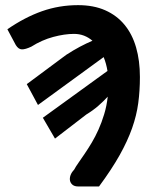

<svg xmlns="http://www.w3.org/2000/svg" viewBox="-20 -540 601 728"><path d="M81.5 -221 231 -332Q258 -349.5 283 -362.8Q308 -376 330.5 -385.5Q316 -398 298.5 -404.8Q281 -411.5 260.5 -411.5Q225 -411.5 182 -400Q139 -388.5 98.5 -363Q76 -352.5 63 -352.8Q50 -353 40 -369L8 -429Q74 -474.5 139.2 -497.5Q204.5 -520.5 276 -520.5Q335 -520.5 379 -501Q423 -481.5 452.2 -446Q481.5 -410.5 496 -360.2Q510.5 -310 510.5 -248Q510.5 -196 504.2 -149.2Q498 -102.5 480.8 -53.8Q463.5 -5 433.5 48.5Q403.5 102 355.5 167H276.5Q263 167 255.2 160.8Q247.5 154.5 245.5 145.2Q243.5 136 247.2 125Q251 114 261 103.5Q267 92 277.8 76.8Q288.5 61.5 301.2 42.8Q314 24 327.8 1Q341.5 -22 353.5 -48.8Q365.5 -75.5 375 -106.8Q384.5 -138 388.5 -173.5Q372.5 -156 352.8 -138.8Q333 -121.5 307.5 -106L188.5 -14.5L142.5 -93.5L387.5 -271Q383 -299 373 -323.5L124 -142Z"/></svg>

Font: Lato Heavy
Style: Italic
Weight: 800
Italic angle: -7°
Designer: Lukasz Dziedzic
Foundry: tyPoland Lukasz Dziedzic
Version: Version 2.007; 2014-02-27